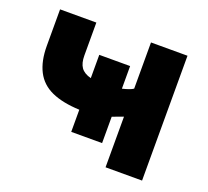

<svg xmlns="http://www.w3.org/2000/svg" viewBox="-97 -648 829 766"><g transform="rotate(20 317.5 -265.0)"><path d="M421 0V-215Q411 -211 399.5 -207Q388 -203 375 -198V-86H244V-180Q172 -183 125.5 -204Q79 -225 57 -268Q35 -311 35 -375V-530H189V-390Q189 -358 201.5 -340Q214 -322 244 -314V-413H375V-317Q392 -321 404 -325.5Q416 -330 421 -334V-530H576V0Z"/></g></svg>

Font: Golos Text
Style: Bold
Weight: 700
Designer: A.Korolkova, Vitaly Kuzmin
Foundry: ParaType Ltd
Version: Version 2.004